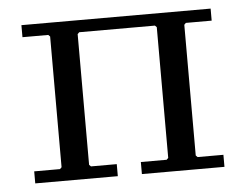

<svg xmlns="http://www.w3.org/2000/svg" viewBox="-41 -508 711 556"><g transform="rotate(-5 315.0 -230.0)"><path d="M515 -425 510 -420V-40L515 -35H590V0H350V-35H425L430 -40V-420L425 -425H205L200 -420V-40L205 -35H280V0H40V-35H115L120 -40V-420L115 -425H40V-460H590V-425Z"/></g></svg>

Font: Brygada 1918
Style: Regular
Weight: 400
Designer: Mateusz Machalski | Borys Kosmynka | Przemek Hoffer
Foundry: NIEPODLEGLA 2018
Version: Version 3.006